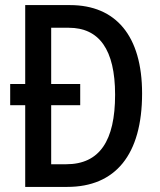

<svg xmlns="http://www.w3.org/2000/svg" viewBox="-20 -734 629 754"><path d="M255 -714H79V-404H20V-321H79V0H244C433 0 538 -126 538 -367C538 -593 435 -714 255 -714ZM250 -625C369 -625 432 -540 432 -362C432 -181 371 -89 240 -89H181V-321H295V-404H181V-625Z"/></svg>

Font: Noto Sans Lao Looped Condensed Medium
Style: Regular
Weight: 500
Width: 3
Designer: Mark Frömberg, Ben Mitchell
Foundry: The Fontpad Ltd
Version: Version 1.002